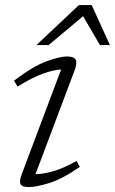

<svg xmlns="http://www.w3.org/2000/svg" viewBox="-20 -752 468 782"><path d="M69.5 -45 229 -469Q197.5 -467.5 154.8 -452Q112 -436.5 51.5 -399.5L37 -423.5Q116.5 -483.5 170.8 -502.8Q225 -522 253 -522Q280.5 -522 288 -509.5Q295.5 -497 284.5 -467L124.5 -42.5Q155.5 -43 196.5 -54.5Q237.5 -66 292 -96.5L305 -72Q231 -21.5 178.5 -5.8Q126 10 97 10Q71.5 10 64.2 -1.2Q57 -12.5 69.5 -45ZM128.5 -568.5 301.5 -731.5H353.5L427.5 -568.5H387L318.5 -686L178 -568.5Z"/></svg>

Font: Newsreader Caption Light
Style: Italic
Weight: 300
Italic angle: -17°
Designer: Hugues Gentile
Foundry: Production Type
Version: Version 1.001